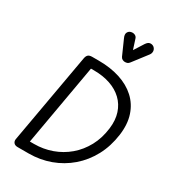

<svg xmlns="http://www.w3.org/2000/svg" viewBox="-289 -1401 1375 1544"><g transform="rotate(30 399.0 -629.5)"><path d="M131.5 0Q107 0 95.2 -14Q83.5 -28 87 -49L235 -883.5Q239 -906 250.5 -917.2Q262 -928.5 288.5 -928.5H349.5Q458.5 -928.5 546.5 -900Q634.5 -871.5 694.5 -816.5Q754.5 -761.5 781 -681.2Q807.5 -601 793.5 -497.5Q778 -383 728.8 -291.2Q679.5 -199.5 603.8 -134.2Q528 -69 433.5 -34.5Q339 0 233 0ZM194.5 -88H233Q319 -88 397.2 -116Q475.5 -144 538.8 -197.5Q602 -251 643.5 -327.5Q685 -404 697 -501.5Q707 -581.5 686.2 -644.5Q665.5 -707.5 619.5 -751.5Q573.5 -795.5 506 -818.5Q438.5 -841.5 355.5 -841.5H327ZM535.5 -1024Q525 -1024 513.5 -1029.5Q502 -1035 495.5 -1048.5L434.5 -1186Q421 -1215 429.5 -1233.2Q438 -1251.5 456 -1256.5Q476 -1262.5 493.8 -1254.8Q511.5 -1247 516.5 -1227.5L545 -1139L601.5 -1228Q619 -1254.5 639.2 -1256Q659.5 -1257.5 674.5 -1245Q689.5 -1231 690.5 -1212Q691.5 -1193 679.5 -1177L577 -1043.5Q567.5 -1030.5 556.8 -1027.2Q546 -1024 535.5 -1024Z"/></g></svg>

Font: Edu AU VIC WA NT Pre Medium
Style: Regular
Weight: 500
Designer: Tina and Corey Anderson, Eben Sorkin, Mirko Velimirovic
Foundry: Google for Education
Version: Version 1.001